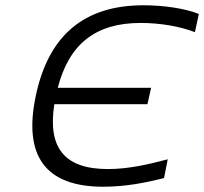

<svg xmlns="http://www.w3.org/2000/svg" viewBox="-20 -699 774 728"><path d="M719 -577 734 -646C682 -667 601 -679 524 -679C298 -679 164 -564 116 -337C67 -108 152 9 371 9C458 9 536 -7 602 -24L616 -95C544 -76 468 -58 389 -58C224 -58 160 -139 186 -304H539L553 -366H199C242 -532 342 -612 513 -612C587 -612 663 -599 719 -577Z"/></svg>

Font: LT Wave Text Light Italic
Style: Regular
Weight: 300
Designer: Daniel Lyons
Version: Version 2.5 (Glyphs App)